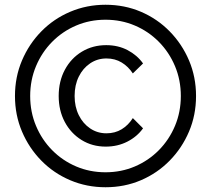

<svg xmlns="http://www.w3.org/2000/svg" viewBox="-20 -762 888 808"><path d="M424 26Q345 26 275.5 -3.5Q206 -33 154 -86Q102 -139 72.5 -208.5Q43 -278 43 -358Q43 -438 72.5 -507.5Q102 -577 154 -630Q206 -683 275.5 -712.5Q345 -742 424 -742Q504 -742 573 -712.5Q642 -683 694 -630Q746 -577 775.5 -507.5Q805 -438 805 -358Q805 -278 775.5 -208.5Q746 -139 694 -86Q642 -33 573 -3.5Q504 26 424 26ZM424 -37Q490 -37 547.5 -61.5Q605 -86 648.5 -130Q692 -174 716.5 -232.5Q741 -291 741 -358Q741 -425 716.5 -483.5Q692 -542 648.5 -586Q605 -630 547.5 -654.5Q490 -679 424 -679Q358 -679 300.5 -654.5Q243 -630 199.5 -586Q156 -542 131.5 -483.5Q107 -425 107 -358Q107 -291 131.5 -232.5Q156 -174 199.5 -130Q243 -86 300.5 -61.5Q358 -37 424 -37ZM539 -265 582 -222Q557 -187 516 -166Q475 -145 425 -145Q368 -145 323 -173Q278 -201 252.5 -249Q227 -297 227 -358Q227 -420 253 -468.5Q279 -517 324.5 -544.5Q370 -572 427 -572Q477 -572 517 -551Q557 -530 582 -495L539 -453Q520 -482 492 -499Q464 -516 428 -516Q390 -516 359.5 -495.5Q329 -475 311.5 -439.5Q294 -404 294 -358Q294 -313 311.5 -277.5Q329 -242 359.5 -221.5Q390 -201 428 -201Q464 -201 492 -218Q520 -235 539 -265Z"/></svg>

Font: Wix Madefor Text
Style: Regular
Weight: 400
Designer: Dalton Maag Ltd
Foundry: Dalton Maag Ltd
Version: Version 3.100